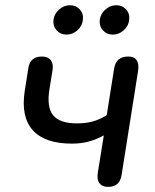

<svg xmlns="http://www.w3.org/2000/svg" viewBox="-20 -712 598 739"><path d="M356.6 -47.8 379.5 -190.8Q349 -174.2 319.8 -166.7Q290.6 -159.2 256.5 -159.2Q152.6 -159.2 106.2 -210.8Q59.7 -262.5 75.3 -362.7L89.2 -450.2Q96 -494.4 141.4 -494.4Q164.6 -494.4 175.3 -480.5Q186.1 -466.6 182.2 -441.8L170.6 -370Q158.9 -300.4 184.2 -268.7Q209.6 -237.1 276.3 -237.1Q310.3 -237.1 337.3 -244.6Q364.2 -252 390.8 -268.8L419.2 -447.7Q423.1 -471.9 436.6 -483.1Q450.1 -494.4 473.9 -494.4Q496.4 -494.4 505.9 -480.4Q515.5 -466.3 511.6 -439.9L448.3 -40.1Q444.8 -16.3 432 -4.5Q419.1 7.3 395.5 7.3Q373 7.3 362.5 -7.1Q352.1 -21.4 356.6 -47.8ZM185.8 -635.4Q188.7 -658.8 207.4 -675.3Q226.1 -691.9 249.5 -691.9Q272.9 -691.9 287.6 -675.3Q302.2 -658.8 298.9 -635.4Q296.7 -612 278 -595.4Q259.3 -578.8 235.9 -578.8Q212.5 -578.8 197.8 -595.4Q183.2 -612 185.8 -635.4ZM364 -635.4Q366.9 -658.8 385.6 -675.3Q404.3 -691.9 427.7 -691.9Q451.1 -691.9 465.7 -675.3Q480.4 -658.8 477.1 -635.4Q474.9 -612 456.1 -595.4Q437.4 -578.8 414 -578.8Q390.7 -578.8 376 -595.4Q361.4 -612 364 -635.4Z"/></svg>

Font: SN Pro Thin
Style: Italic
Weight: 200
Italic angle: -9°
Designer: Tobias Whetton
Foundry: Supernotes
Version: Version 1.003;Glyphs 3.3 (3324)